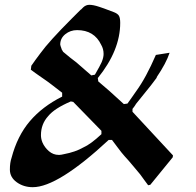

<svg xmlns="http://www.w3.org/2000/svg" viewBox="-20 -753 814 797"><path d="M116 24Q78 24 49.5 3.5Q21 -17 21 -49Q21 -78 28 -98Q52 -189 104 -250Q156 -311 238 -352V-368Q236 -370 233 -372Q230 -374 229 -375Q196 -400 194 -402Q180 -413 151.5 -432.5Q123 -452 109 -463H108L110 -480Q125 -502 147 -531Q183 -581 278 -676L315 -713H316L326 -723Q337 -733 351 -733Q367 -733 391 -725Q402 -722 454 -702Q469 -696 474 -687Q479 -678 479 -658Q479 -544 386 -429L388 -415Q426 -384 494 -321L509 -323Q514 -330 526.5 -347.5Q539 -365 545 -374Q586 -430 627 -525L684 -534Q670 -491 630 -432L631 -431Q630 -429 606 -398Q585 -372 544 -321L543 -319L537 -310Q536 -308 533.5 -305.5Q531 -303 530 -301V-289L698 -108L697 -100L604 14L595 16Q588 7 578 -7Q568 -21 562 -29Q556 -36 534 -62.5Q512 -89 497 -105Q486 -117 467.5 -142Q449 -167 445 -172H431Q220 24 116 24ZM401 -210 284 -330 274 -332Q206 -303 180 -271Q150 -238 150 -192Q150 -177 156 -162Q165 -141 183 -125.5Q201 -110 224 -110H226Q233 -110 245 -113Q293 -122 326 -141Q356 -154 401 -196ZM237 -546Q237 -545 237.5 -545.5Q238 -546 238 -545L242 -538Q251 -531 271 -514L297 -494Q301 -490 359 -440L374 -443Q396 -481 402 -495Q410 -514 410 -529Q410 -550 400 -567Q371 -628 300 -628Q272 -628 251 -611Q230 -594 230 -568Q230 -565 237 -546Z"/></svg>

Font: Ponomar Unicode TT
Style: Regular
Weight: 400
Designer: Vladislav V. Dorosh, Yuri A.W. Shardt, Nikita Simmons, Aleksandr Andreev
Foundry: Ponomar Project
Version: 1.1